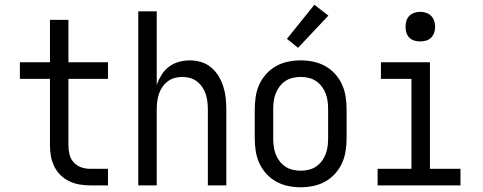

<svg xmlns="http://www.w3.org/2000/svg" viewBox="-20 -783 2040 811"><path d="M436 0H360Q337 0 314.5 -4Q292 -8 271.5 -18Q251 -28 235 -44Q219 -60 209 -80.5Q199 -101 195 -123.5Q191 -146 191 -169V-450H64V-520H191V-699H269V-520H436V-450H269V-169Q269 -150 273.5 -131Q278 -112 291 -97.5Q304 -83 322.5 -76.5Q341 -70 360 -70H436Z M564 0V-735H642V-425Q650 -447 662.5 -467Q675 -487 693.5 -501Q712 -515 735 -521.5Q758 -528 781 -528Q806 -528 829.5 -521Q853 -514 872 -498Q891 -482 903.5 -461Q916 -440 923.5 -416.5Q931 -393 933.5 -368.5Q936 -344 936 -320V0H858V-320Q858 -337 856 -353.5Q854 -370 849 -385.5Q844 -401 834.5 -415Q825 -429 812 -439Q799 -449 783 -453.5Q767 -458 750 -458Q733 -458 717 -453.5Q701 -449 688 -439Q675 -429 665.5 -415Q656 -401 651 -385.5Q646 -370 644 -353.5Q642 -337 642 -320V0Z M1250 8Q1223 8 1196.5 2.5Q1170 -3 1146.5 -16Q1123 -29 1104.5 -49.5Q1086 -70 1075 -94.5Q1064 -119 1060 -146Q1056 -173 1056 -200V-320Q1056 -347 1060 -374Q1064 -401 1075 -425.5Q1086 -450 1104.5 -470.5Q1123 -491 1146.5 -504Q1170 -517 1196.5 -522.5Q1223 -528 1250 -528Q1277 -528 1303.5 -522.5Q1330 -517 1353.5 -504Q1377 -491 1395.5 -470.5Q1414 -450 1425 -425.5Q1436 -401 1440 -374Q1444 -347 1444 -320V-200Q1444 -173 1440 -146Q1436 -119 1425 -94.5Q1414 -70 1395.5 -49.5Q1377 -29 1353.5 -16Q1330 -3 1303.5 2.5Q1277 8 1250 8ZM1250 -62Q1267 -62 1284 -66Q1301 -70 1315 -79.5Q1329 -89 1339.5 -103Q1350 -117 1356 -133Q1362 -149 1364 -166Q1366 -183 1366 -200V-320Q1366 -337 1364 -354Q1362 -371 1356 -387Q1350 -403 1339.5 -417Q1329 -431 1315 -440.5Q1301 -450 1284 -454Q1267 -458 1250 -458Q1233 -458 1216 -454Q1199 -450 1185 -440.5Q1171 -431 1160.5 -417Q1150 -403 1144 -387Q1138 -371 1136 -354Q1134 -337 1134 -320V-200Q1134 -183 1136 -166Q1138 -149 1144 -133Q1150 -117 1160.5 -103Q1171 -89 1185 -79.5Q1199 -70 1216 -66Q1233 -62 1250 -62ZM1239 -581 1192 -619 1308 -763 1367 -717Z M1575 0V-70H1718V-450H1589V-520H1796V-70H1925V0ZM1755 -608Q1742 -608 1730 -611.5Q1718 -615 1709 -624Q1700 -633 1696.5 -645Q1693 -657 1693 -670Q1693 -683 1696.5 -695Q1700 -707 1709 -716Q1718 -725 1730 -729Q1742 -733 1755 -733Q1768 -733 1780 -729Q1792 -725 1801 -716Q1810 -707 1814 -695Q1818 -683 1818 -670Q1818 -657 1814 -645Q1810 -633 1801 -624Q1792 -615 1780 -611.5Q1768 -608 1755 -608Z"/></svg>

Font: Iosevka srxl
Style: Regular
Weight: 400
Monospace: yes
Designer: Belleve Invis
Foundry: Belleve Invis
Version: Version 33.0.1; ttfautohint (v1.8.3)